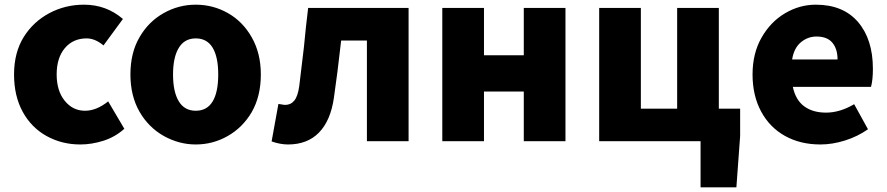

<svg xmlns="http://www.w3.org/2000/svg" viewBox="-20 -603 3790 820"><path d="M179 -22Q114 -58 77 -125.5Q40 -193 40 -285Q40 -379 82 -446Q123 -511 191 -547Q259 -583 339 -583Q434 -583 505 -522L422 -409Q386 -439 350 -439Q292 -439 257 -397.5Q222 -356 222 -285Q222 -215 256.5 -172.5Q291 -130 343 -130Q392 -130 442 -170L511 -53Q472 -18 422 -2Q372 14 323 14Q244 14 179 -22Z M680 -22Q614 -59 575.5 -126.5Q537 -194 537 -285Q537 -379 577 -446Q615 -511 679 -547Q743 -583 816 -583Q890 -583 953.5 -547Q1017 -511 1055.5 -443Q1094 -375 1094 -285Q1094 -192 1055 -124Q1016 -58 952.5 -22Q889 14 816 14Q745 14 680 -22ZM912 -285Q912 -360 888 -399.5Q864 -439 816 -439Q768 -439 743.5 -398.5Q719 -358 719 -285Q719 -211 743.5 -170.5Q768 -130 816 -130Q864 -130 888 -169.5Q912 -209 912 -285Z M1140 1 1169 -159 1183 -157Q1193 -155 1198 -155Q1222 -155 1237 -173.5Q1252 -192 1258 -235Q1271 -340 1278 -402Q1286 -488 1296 -569H1725V0H1547V-430H1437Q1421 -287 1406 -185Q1392 -88 1342.5 -37Q1293 14 1210 14Q1177 14 1140 1Z M1869 -569H2047V-367H2217V-569H2395V0H2217V-212H2047V0H1869Z M2972 0H2539V-569H2717V-139H2872V-569H3050V-139H3141V-22L3125 197H2972Z M3194 -285Q3194 -375 3232.5 -442.5Q3271 -510 3333 -546.5Q3395 -583 3464 -583Q3581 -583 3644.5 -509Q3708 -435 3708 -309Q3708 -262 3700 -232H3366Q3378 -176 3414.5 -149Q3451 -122 3508 -122Q3567 -122 3628 -158L3687 -51Q3643 -20 3589 -3Q3535 14 3484 14Q3398 14 3332.5 -22.5Q3267 -59 3230.5 -127Q3194 -195 3194 -285ZM3467 -447Q3430 -447 3400.5 -422.5Q3371 -398 3363 -349H3557Q3557 -394 3535 -420.5Q3513 -447 3467 -447Z"/></svg>

Font: Merged Yaku Han JP Black
Style: Regular
Weight: 900
Designer: Ryoko NISHIZUKA 西塚涼子 (kana, bopomofo & ideographs); Paul D. Hunt (Latin, Greek & Cyrillic); Sandoll Communications 산돌커뮤니
Foundry: Adobe
Version: Version 2.004